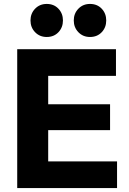

<svg xmlns="http://www.w3.org/2000/svg" viewBox="-20 -956 654 976"><path d="M67.5 0V-706H225V0ZM188 0V-135.5H575V0ZM188 -294.5V-426H539.5V-294.5ZM188 -570.5V-706H569.5V-570.5ZM217.5 -768Q182 -768 158.5 -792.2Q135 -816.5 135 -852Q135 -887.5 158.5 -911.8Q182 -936 217.5 -936Q254 -936 277 -911.8Q300 -887.5 300 -852Q300 -816.5 277 -792.2Q254 -768 217.5 -768ZM437.5 -768Q402 -768 378.5 -792.2Q355 -816.5 355 -852Q355 -887.5 378.5 -911.8Q402 -936 437.5 -936Q474 -936 497 -911.8Q520 -887.5 520 -852Q520 -816.5 497 -792.2Q474 -768 437.5 -768Z"/></svg>

Font: Outfit Thin
Style: Regular
Weight: 100
Designer: Rodrigo Fuenzalida
Foundry: fragTYPE
Version: Version 1.000